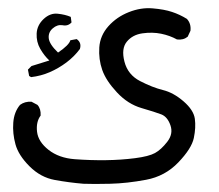

<svg xmlns="http://www.w3.org/2000/svg" viewBox="-20 -274 540 473"><path d="M185.5 178.7Q150.4 175.8 115.2 169.4Q80.1 163.1 52.7 135.7Q25.4 108.4 18.1 81.5Q10.7 54.7 12.7 28.3Q14.6 2 29.3 -15.6Q41 -24.4 57.6 -23.4L72.3 -15.6Q81.1 -5.9 80.1 10.7Q68.4 26.4 71.3 50.8Q74.2 75.2 99.6 95.2Q125 115.2 164.1 118.2Q203.1 121.1 240.7 120.6Q278.3 120.1 312.5 115.7Q346.7 111.3 361.8 103Q377 94.7 392.1 75.2Q407.2 55.7 399.9 34.7Q392.6 13.7 377.4 7.8Q362.3 2 328.6 -7.8Q294.9 -17.6 268.1 -46.4Q241.2 -75.2 231.9 -101.6Q222.7 -127.9 224.6 -157.2Q226.6 -186.5 247.1 -209.5Q267.6 -232.4 297.4 -244.1Q327.1 -255.9 356 -253.4Q384.8 -251 403.8 -244.6Q422.9 -238.3 440.4 -227.5Q451.2 -215.8 449.2 -198.2L442.4 -183.6Q431.6 -174.8 416 -176.8Q398.4 -186.5 377 -190.9Q355.5 -195.3 331.1 -191.9Q306.6 -188.5 292.5 -171.4Q278.3 -154.3 286.6 -122.1Q294.9 -89.8 325.2 -74.2Q355.5 -58.6 381.3 -52.2Q407.2 -45.9 432.1 -24.4Q457 -2.9 460 18.6Q462.9 40 457.5 65.9Q452.1 91.8 419.4 126Q386.7 160.2 339.8 168.9Q293 177.7 251.5 178.7Q210 179.7 185.5 178.7ZM56.6 -84 51.8 -86.9 48.8 -102.5 57.6 -111.3 101.6 -125Q88.9 -136.7 79.1 -153.8Q69.3 -170.9 70.3 -191.4Q71.3 -211.9 87.4 -227.1Q103.5 -242.2 122.1 -240.2Q140.6 -238.3 154.3 -232.4L156.2 -218.8Q147.5 -209 133.8 -211.9Q121.1 -213.9 109.9 -204.1Q98.6 -194.3 100.1 -179.7Q101.6 -165 123 -144.5Q150.4 -163.1 153.3 -174.8L168.9 -177.7Q181.6 -168.9 176.8 -153.3Q163.1 -134.8 143.6 -120.1Q124 -105.5 102.5 -96.2Q81.1 -86.9 56.6 -84Z"/></svg>

Font: JasonHandwriting4
Style: Regular
Weight: 400
Version: Version 1.01.21